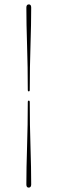

<svg xmlns="http://www.w3.org/2000/svg" viewBox="-20 -743 262 874"><path d="M115.5 -334Q115.5 -327 111 -327Q106.5 -327 106.5 -334Q106.5 -437.5 103.2 -536.8Q100 -636 100 -708.5Q100 -723 111.5 -723Q122 -723 122 -708.5Q122 -636 118.8 -536.5Q115.5 -437 115.5 -334ZM106.5 -278Q106.5 -285 111 -285Q115.5 -285 115.5 -278Q115.5 -174.5 118.8 -75.5Q122 23.5 122 96.5Q122 111 110.5 111Q100 111 100 96.5Q100 23.5 103.2 -75.8Q106.5 -175 106.5 -278Z"/></svg>

Font: Fraunces 144pt S000 Black
Style: Regular
Weight: 900
Version: Version 1.000; ttfautohint (v1.8.3)